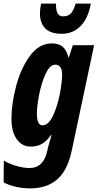

<svg xmlns="http://www.w3.org/2000/svg" viewBox="-47 -797 538 1057"><path d="M-27 207 -26 87Q-1 103 40 115.5Q81 128 116 128Q192 128 213 35L218 12Q224 -11 237 -54H234Q209 -19 183 -4.5Q157 10 123 10Q74 10 45 -31Q16 -72 16 -144Q16 -224 41.5 -322Q67 -420 117.5 -489Q168 -558 238 -558Q276 -558 297.5 -540Q319 -522 330 -481H332L354 -548H471L348 32Q325 141 268 190.5Q211 240 118 240Q77 240 38.5 231Q0 222 -27 207ZM295 -388Q295 -413 285.5 -427Q276 -441 258 -441Q228 -441 204.5 -391Q181 -341 168.5 -276Q156 -211 156 -171Q156 -107 187 -107Q219 -107 243.5 -157.5Q268 -208 281.5 -275.5Q295 -343 295 -388ZM173 -723Q173 -749 179 -777H261Q261 -742 269.5 -724.5Q278 -707 301 -707Q327 -707 343 -723Q359 -739 369 -777H453Q439 -697 397 -654Q355 -611 293 -611Q231 -611 202 -641Q173 -671 173 -723Z"/></svg>

Font: Noto Sans Display Ex Bold Cond
Style: Italic
Weight: 800
Width: 3
Italic angle: -12°
Designer: Monotype Design team
Foundry: Monotype Imaging Inc.
Version: Version 1.000